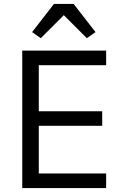

<svg xmlns="http://www.w3.org/2000/svg" viewBox="-20 -955 623 975"><path d="M93 0V-698H519V-624H177V-390H499V-316H177V-74H519V0ZM354 -935 465 -792 421 -761 304 -878 187 -761 143 -792 254 -935Z"/></svg>

Font: IBM Plex Sans Hebrew
Style: Regular
Weight: 400
Designer: Mike Abbink, Paul van der Laan, Pieter van Rosmalen, Yanek Iontef
Foundry: Bold Monday
Version: Version 1.2